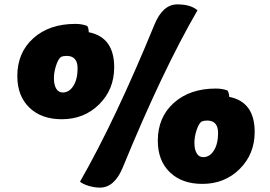

<svg xmlns="http://www.w3.org/2000/svg" viewBox="-20 -816 1230 876"><path d="M436 40Q411 40 384.5 32Q358 24 345 13Q506 -268 684 -702Q722 -796 789 -796Q850 -796 881 -769Q721 -493 541 -54Q503 40 436 40ZM262 -272Q169 -272 114 -325Q59 -378 59 -469Q59 -576 132 -641.5Q205 -707 324 -707Q354 -707 377 -698Q384 -692 385 -669Q501 -646 501 -509Q501 -408 432.5 -340Q364 -272 262 -272ZM266 -394Q296 -394 315 -424.5Q334 -455 334 -504Q334 -561 284 -561Q269 -561 258 -556Q245 -546 235.5 -516Q226 -486 226 -460Q226 -429 236.5 -411.5Q247 -394 266 -394ZM903 23Q810 23 755 -30Q700 -83 700 -174Q700 -281 773 -346.5Q846 -412 965 -412Q995 -412 1018 -403Q1024 -396 1026 -374Q1142 -351 1142 -214Q1142 -113 1073.5 -45Q1005 23 903 23ZM907 -99Q937 -99 956 -129.5Q975 -160 975 -209Q975 -266 925 -266Q910 -266 899 -261Q886 -251 876.5 -221Q867 -191 867 -165Q867 -134 877.5 -116.5Q888 -99 907 -99Z"/></svg>

Font: Lemonada
Style: Bold
Weight: 700
Designer: Mohamed Gaber (Arabic), Eduardo Tunni (Latin)
Foundry: Kief Type Foundry
Version: Version 4.004